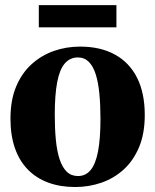

<svg xmlns="http://www.w3.org/2000/svg" viewBox="-20 -721 608 752"><path d="M21 -256.5Q21 -329 43.2 -382Q65.5 -435 104 -469.8Q142.5 -504.5 191.2 -521.5Q240 -538.5 293.5 -538.5Q373.5 -538.5 430.2 -507.2Q487 -476 517 -416.2Q547 -356.5 547 -270.5Q547 -197.5 524.5 -144.2Q502 -91 463.8 -56.5Q425.5 -22 376.5 -5.2Q327.5 11.5 274.5 11.5Q215.5 11.5 168.5 -6Q121.5 -23.5 88.5 -57.5Q55.5 -91.5 38.2 -141.5Q21 -191.5 21 -256.5ZM285.5 -31.5Q315.5 -31.5 335 -55Q354.5 -78.5 364 -128.2Q373.5 -178 373.5 -255.5Q373.5 -309.5 369.2 -353.8Q365 -398 355 -429.8Q345 -461.5 327.8 -478.8Q310.5 -496 285 -496Q254 -496 233.8 -472.5Q213.5 -449 204 -399.2Q194.5 -349.5 194.5 -270.5Q194.5 -217 198.8 -173Q203 -129 213.5 -97.2Q224 -65.5 241.5 -48.5Q259 -31.5 285.5 -31.5ZM436 -701V-614H132V-701Z"/></svg>

Font: Merriweather 96pt ExtraBold
Style: Regular
Weight: 800
Version: Version 2.100